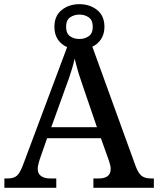

<svg xmlns="http://www.w3.org/2000/svg" viewBox="-20 -901 758 921"><path d="M1 0V-45H18Q47 -45 62.5 -59.5Q78 -74 95 -122L302 -675Q274 -687 257.5 -711.5Q241 -736 241 -772Q241 -825 276 -853Q311 -881 361 -881Q411 -881 446 -853Q481 -825 481 -772Q481 -738 465 -713.5Q449 -689 423 -677L631 -103Q644 -69 660 -57Q676 -45 704 -45H718V0H428V-45H455Q481 -45 496 -56Q511 -67 511 -91Q511 -100 508.5 -109.5Q506 -119 503 -129L464 -238H206L171 -138Q168 -130 166 -121.5Q164 -113 162.5 -105.5Q161 -98 161 -91Q161 -68 177 -56.5Q193 -45 221 -45H250V0ZM226 -291H445L386 -463Q377 -491 367.5 -518Q358 -545 351 -570.5Q344 -596 338 -620Q333 -596 326 -573Q319 -550 310.5 -525Q302 -500 291 -471ZM361 -714Q387 -714 406 -727.5Q425 -741 425 -772Q425 -804 406 -817.5Q387 -831 361 -831Q335 -831 316 -817.5Q297 -804 297 -772Q297 -741 315.5 -727.5Q334 -714 361 -714Z"/></svg>

Font: Noto Serif Gujarati Medium
Style: Regular
Weight: 500
Version: Version 2.102